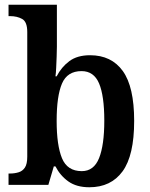

<svg xmlns="http://www.w3.org/2000/svg" viewBox="-20 -780 633 810"><path d="M357 10Q303 10 268.5 -14.5Q234 -39 214 -78H207L184 0H16V-48H23Q41 -48 58 -53Q75 -58 85 -73Q95 -88 95 -119V-645Q95 -688 73.5 -700Q52 -712 22 -712H16V-760H220V-583Q220 -565 219 -541Q218 -517 217 -494Q216 -471 214 -458H219Q239 -497 272.5 -522Q306 -547 360 -547Q450 -547 498 -480.5Q546 -414 546 -270Q546 -124 497 -57Q448 10 357 10ZM325 -58Q376 -58 398 -113Q420 -168 420 -271Q420 -376 398 -428Q376 -480 324 -480Q264 -480 241.5 -427.5Q219 -375 219 -270Q219 -167 241.5 -112.5Q264 -58 325 -58Z"/></svg>

Font: Noto Serif Sinhala SemiCondensed SemiBold
Style: Regular
Weight: 600
Width: 4
Designer: Jelle Bosma - Monotype Design Team
Foundry: Monotype Imaging Inc.
Version: Version 2.007; ttfautohint (v1.8.4.7-5d5b)